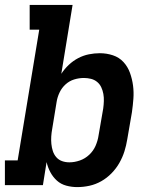

<svg xmlns="http://www.w3.org/2000/svg" viewBox="-24 -755 644 783"><path d="M291 8Q268 8 246 2Q224 -4 208 -18.5Q192 -33 181.5 -52.5Q171 -72 166 -94L151 0H-4V-101H48L136 -634H97V-735H272L226 -454Q239 -474 256.5 -490.5Q274 -507 295 -518Q316 -529 338.5 -533.5Q361 -538 383 -538Q411 -538 436.5 -529.5Q462 -521 479.5 -502Q497 -483 506 -458Q515 -433 518.5 -406.5Q522 -380 520 -352.5Q518 -325 514 -297L495 -187Q491 -162 483.5 -138Q476 -114 463 -91Q450 -68 431 -48.5Q412 -29 389 -16Q366 -3 341 2.5Q316 8 291 8ZM259 -93Q280 -93 301.5 -100.5Q323 -108 340 -124Q357 -140 366 -161Q375 -182 378 -203L397 -313Q399 -328 399.5 -343Q400 -358 397.5 -372Q395 -386 389 -399Q383 -412 372 -421Q361 -430 347 -433.5Q333 -437 318 -437Q298 -437 278.5 -431Q259 -425 243.5 -411Q228 -397 219 -378Q210 -359 207 -340L189 -230Q186 -214 185 -198.5Q184 -183 185.5 -168Q187 -153 191.5 -139Q196 -125 205.5 -114Q215 -103 229 -98Q243 -93 259 -93Z"/></svg>

Font: Iosevka Slab Extended
Style: Bold Italic
Weight: 700
Width: 7
Italic angle: -9°
Monospace: yes
Designer: Belleve Invis
Foundry: Belleve Invis
Version: Version 11.1.0; ttfautohint (v1.8.3)